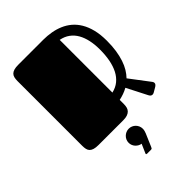

<svg xmlns="http://www.w3.org/2000/svg" viewBox="-270 -818 1186 1186"><g transform="rotate(-45 323.0 -225.5)"><path d="M486.8 -132.8Q468.3 -122.6 449 -115.7Q429.7 -108.9 409.2 -104.5V-67.9Q409.2 -52.2 405.8 -39.8Q402.3 -27.3 393.8 -18.6Q385.3 -9.8 371.3 -4.9Q357.4 0 336.4 0H120.1Q96.7 0 82 -4.4Q67.4 -8.8 59.1 -17.1Q50.8 -25.4 47.9 -38.1Q44.9 -50.8 44.9 -67.9V-632.8Q44.9 -649.9 47.9 -662.6Q50.8 -675.3 59.1 -683.8Q67.4 -692.4 82 -696.8Q96.7 -701.2 120.1 -701.2H337.9Q373 -701.2 407 -695.3Q440.9 -689.5 471.4 -676.5Q502 -663.6 527.6 -642.1Q553.2 -620.6 572 -589.1Q590.8 -557.6 601.3 -515.6Q611.8 -473.6 611.8 -418.9Q611.8 -372.1 606 -334Q600.1 -295.9 589.8 -265.1Q579.6 -234.4 565.2 -210.7Q550.8 -187 533.2 -168.9L630.9 -40Q635.7 -33.2 635.7 -26.9Q635.7 -19.5 630.6 -14.2Q625.5 -8.8 619.6 -5.4L590.3 11.7Q586.9 13.7 583.3 14.9Q579.6 16.1 575.7 16.1Q570.3 16.1 564.9 12.7Q559.6 9.3 555.2 1ZM543 -410.2Q543 -454.1 535.2 -491.2Q527.3 -528.3 511.2 -556.6Q495.1 -585 469.7 -603.5Q444.3 -622.1 409.2 -628.9V-168.5Q444.3 -176.3 469.7 -197Q495.1 -217.8 511.2 -249Q527.3 -280.3 535.2 -321Q543 -361.8 543 -410.2ZM260.7 122.1Q260.7 109.4 265.6 98.1Q270.5 86.9 279.1 78.6Q287.6 70.3 298.8 65.4Q310.1 60.5 322.8 60.5Q335.4 60.5 346.7 65.4Q357.9 70.3 366.2 78.6Q374.5 86.9 379.4 98.1Q384.3 109.4 384.3 122.1Q384.3 130.4 382.1 139.2Q379.9 147.9 377 154.8L341.8 236.8Q338.9 243.7 336.7 246.8Q334.5 250 326.7 250H294.4Q286.6 250 286.6 244.6Q286.6 243.2 289.1 238.3L313.5 182.6Q302.7 181.2 293.2 175.8Q283.7 170.4 276.4 162.4Q269 154.3 264.9 144Q260.7 133.8 260.7 122.1Z"/></g></svg>

Font: Fascinate Cyrillic
Style: Regular
Weight: 900
Designer: Denis Ignatov
Foundry: Astigmatic (AOETI)
Version: Version 1.00 November 30, 2018, initial release